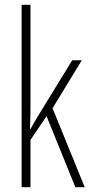

<svg xmlns="http://www.w3.org/2000/svg" viewBox="-20 -780 379 800"><path d="M107 -365V-760H70V0H107V-197L174 -296L294 0H333L199 -329L321 -529H281L138 -296C126 -277 119 -264 107 -242H105C107 -285 107 -321 107 -365Z"/></svg>

Font: Noto Sans Thai ExtCond ExtLt
Style: Regular
Weight: 200
Width: 2
Designer: Monotype Design Team
Foundry: Monotype Imaging Inc.
Version: Version 2.002